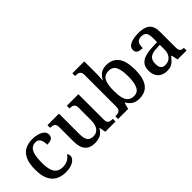

<svg xmlns="http://www.w3.org/2000/svg" viewBox="43 -1504 2258 2258"><g transform="rotate(-45 1171.5 -375.0)"><path d="M286 10Q218 10 165.5 -17.5Q113 -45 83 -105.5Q53 -166 53 -265Q53 -373 83 -434.5Q113 -496 165 -521.5Q217 -547 282 -547Q330 -547 371 -535Q412 -523 437 -500.5Q462 -478 462 -444Q462 -422 452 -406.5Q442 -391 420.5 -383Q399 -375 362 -375Q362 -408 355 -434.5Q348 -461 331 -477.5Q314 -494 283 -494Q247 -494 220.5 -474Q194 -454 180 -404.5Q166 -355 166 -266Q166 -196 180.5 -149.5Q195 -103 226 -80.5Q257 -58 308 -58Q340 -58 366.5 -67.5Q393 -77 413 -93.5Q433 -110 444 -131Q453 -125 458 -114.5Q463 -104 463 -90Q463 -66 443.5 -43Q424 -20 385 -5Q346 10 286 10Z M771 10Q692 10 649.5 -37Q607 -84 607 -187V-422Q607 -452 596.5 -466.5Q586 -481 568.5 -486Q551 -491 529 -491H526V-536H717V-198Q717 -155 725.5 -124Q734 -93 755.5 -76.5Q777 -60 814 -60Q854 -60 880 -80Q906 -100 918 -136Q930 -172 930 -219V-421Q930 -452 919.5 -467Q909 -482 891 -486.5Q873 -491 851 -491H848V-536H1040V-111Q1040 -82 1050.5 -67.5Q1061 -53 1079 -49Q1097 -45 1118 -45H1122V0H952L937 -78H932Q901 -23 860 -6.5Q819 10 771 10Z M1513 10Q1455 10 1418.5 -14.5Q1382 -39 1360 -78H1353L1332 0H1164V-45H1171Q1193 -45 1211.5 -50Q1230 -55 1241 -70.5Q1252 -86 1252 -116V-647Q1252 -677 1240.5 -691.5Q1229 -706 1211 -710.5Q1193 -715 1171 -715H1164V-760H1362V-580Q1362 -563 1361.5 -537.5Q1361 -512 1359.5 -488Q1358 -464 1357 -452H1362Q1384 -496 1420 -521.5Q1456 -547 1514 -547Q1612 -547 1664.5 -480Q1717 -413 1717 -269Q1717 -173 1693.5 -111Q1670 -49 1624.5 -19.5Q1579 10 1513 10ZM1489 -57Q1551 -57 1577.5 -112Q1604 -167 1604 -270Q1604 -376 1577.5 -428Q1551 -480 1488 -480Q1416 -480 1389 -428Q1362 -376 1362 -269Q1362 -201 1373.5 -153.5Q1385 -106 1413 -81.5Q1441 -57 1489 -57Z M1974 10Q1930 10 1894.5 -7.5Q1859 -25 1839 -60.5Q1819 -96 1819 -151Q1819 -231 1875 -269.5Q1931 -308 2046 -312L2128 -315V-373Q2128 -409 2122.5 -436Q2117 -463 2099 -478.5Q2081 -494 2044 -494Q2009 -494 1990.5 -480Q1972 -466 1965.5 -441.5Q1959 -417 1959 -385Q1911 -385 1886 -399.5Q1861 -414 1861 -449Q1861 -485 1886.5 -506Q1912 -527 1954.5 -537Q1997 -547 2048 -547Q2143 -547 2190.5 -508Q2238 -469 2238 -375V-117Q2238 -89 2244 -73.5Q2250 -58 2264 -51.5Q2278 -45 2300 -45H2303V0H2154L2137 -81H2128Q2107 -54 2087 -33.5Q2067 -13 2041 -1.5Q2015 10 1974 10ZM2006 -55Q2044 -55 2071 -71.5Q2098 -88 2113 -119Q2128 -150 2128 -191V-270L2069 -267Q2017 -265 1987 -250.5Q1957 -236 1944.5 -210Q1932 -184 1932 -146Q1932 -116 1940 -95.5Q1948 -75 1964.5 -65Q1981 -55 2006 -55Z"/></g></svg>

Font: Noto Serif Thai Medium
Style: Regular
Weight: 500
Version: Version 2.001